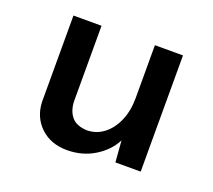

<svg xmlns="http://www.w3.org/2000/svg" viewBox="-83 -525 720 649"><g transform="rotate(20 276.5 -200.5)"><path d="M213 17Q155 17 118 -18Q81 -53 79 -108V-418H180V-144Q182 -111 199 -91Q216 -71 253 -69Q287 -69 314 -89.5Q341 -110 356.5 -146Q372 -182 372 -227V-418H473V0H382L376 -77Q355 -36 311.5 -9.5Q268 17 213 17Z"/></g></svg>

Font: Reem Kufi Ink
Style: Regular
Weight: 400
Designer: Khaled Hosny
Version: Version 1.7